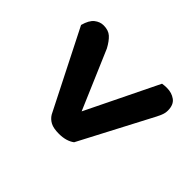

<svg xmlns="http://www.w3.org/2000/svg" viewBox="-120 -651 721 721"><g transform="rotate(-45 241.0 -290.0)"><path d="M449 -148Q450 -142 450.5 -136Q451 -130 451 -124Q451 -98 437.5 -79.5Q424 -61 393 -61Q379 -61 364 -67.5Q349 -74 329 -85L60 -226Q42 -250 42 -289Q42 -318 50.5 -334Q59 -350 74 -359L390 -519Q423 -510 436 -493.5Q449 -477 449 -458Q449 -432 435.5 -417Q422 -402 396 -388L162 -288Z"/></g></svg>

Font: Baloo Tammudu 2 SemiBold
Style: Regular
Weight: 600
Designer: Maithili Shingre, Omkar Shende and Ek Type
Foundry: Ek Type
Version: Version 1.640;hotconv 1.0.111;makeotfexe 2.5.65597; ttfautoh